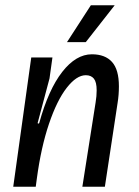

<svg xmlns="http://www.w3.org/2000/svg" viewBox="-20 -705 525 725"><path d="M429 -379Q429 -346 424 -316L376 0H291L341 -318Q345 -342 345 -364Q345 -395 334.5 -408Q324 -421 304 -421Q269 -421 232 -373.5Q195 -326 165 -237.5Q135 -149 119 -30L115 0H30L98 -488H178L167 -409L122 -240L125 -238L128 -240Q163 -367 215 -433.5Q267 -500 327 -500Q377 -500 403 -471Q429 -442 429 -379ZM304 -546H233L323 -685H413Z"/></svg>

Font: Ropa Sans
Style: Italic
Weight: 400
Version: Version 1.100